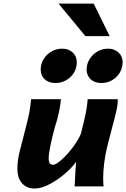

<svg xmlns="http://www.w3.org/2000/svg" viewBox="-20 -1062 719 1094"><path d="M413.6 -140.6Q397 -114.3 356 -77.6Q314.9 -41 266.1 -14.4Q217.3 12.2 176.8 12.2Q133.3 12.2 106.2 -17.1Q79.1 -46.4 79.1 -101.1Q79.1 -147.5 91.8 -197.8L128.4 -340.8Q141.1 -388.7 147.2 -421.1Q153.3 -453.6 157.2 -496.6H327.1Q323.2 -439.9 297.4 -351.1Q302.7 -374.5 290 -327.4Q277.3 -280.3 267.3 -232.7Q257.3 -185.1 257.3 -159.7Q257.3 -123 282.2 -123Q298.8 -123 331.1 -151.9Q363.3 -180.7 394.8 -222.4Q426.3 -264.2 440.9 -300.3Q461.9 -383.3 468.8 -417.7Q475.6 -452.1 478.5 -484.9Q478.5 -488.8 479.5 -496.6H650.9Q652.3 -472.7 643.6 -432.6Q634.8 -392.6 616.2 -324.7Q598.6 -258.3 589.8 -222.2Q579.6 -179.7 573.7 -133.3Q567.9 -86.9 567.9 -48.8Q567.9 -17.6 570.3 0H405.3Q406.2 -23.9 409.2 -75.2Q412.1 -126.5 413.6 -140.6ZM557.1 -588.9Q520 -588.9 496.8 -610.1Q473.6 -631.3 473.6 -666Q473.6 -697.8 490.5 -725.1Q507.3 -752.4 535.2 -768.6Q563 -784.7 595.2 -784.7Q632.3 -784.7 655.5 -762.9Q678.7 -741.2 678.7 -707Q678.7 -675.3 662.6 -648.2Q646.5 -621.1 618.7 -605Q590.8 -588.9 557.1 -588.9ZM295.4 -588.9Q258.3 -588.9 235.1 -609.9Q211.9 -630.9 211.9 -666Q211.9 -698.2 228.8 -725.6Q245.6 -752.9 273.7 -768.8Q301.8 -784.7 334 -784.7Q371.1 -784.7 394.3 -762.9Q417.5 -741.2 417.5 -707Q417.5 -675.3 401.4 -648.2Q385.3 -621.1 357.2 -605Q329.1 -588.9 295.4 -588.9ZM513.7 -1041.5 605 -856H466.8L313.5 -1041.5Z"/></svg>

Font: Lesson One Extra
Style: Italic
Weight: 800
Italic angle: -14°
Designer: But Ko, Victor Gaultney, Annie Olsen, Julie Remington, Don Collingsworth, Eric Hays, Becca Hirsbrunner
Version: Version 1.100